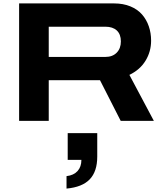

<svg xmlns="http://www.w3.org/2000/svg" viewBox="-20 -707 965 1123"><path d="M91.8 0V-687H647Q700.7 -687 742.7 -669.7Q784.7 -652.3 810.8 -622.3Q836.9 -592.3 850.3 -553.2Q863.8 -514.2 863.8 -469.2Q863.8 -405.3 831.3 -352.1Q798.8 -298.8 736.8 -269L879.9 0H686L564.9 -237.8H265.1V0ZM265.1 -374H596.2Q638.2 -374 662.6 -398.9Q687 -423.8 687 -464.8Q687 -506.3 663.3 -528.6Q639.6 -550.8 596.2 -550.8H265.1ZM369.1 396V323.2Q411.1 318.4 433.6 293.5Q456.1 268.6 456.1 228H376V71.8H548.8V209Q548.8 295.9 504.9 341.8Q460.9 387.7 369.1 396Z"/></svg>

Font: Archivo Expanded
Style: Bold
Weight: 700
Width: 7
Designer: Hector Gatti
Foundry: Omnibus-Type
Version: Version 2.001